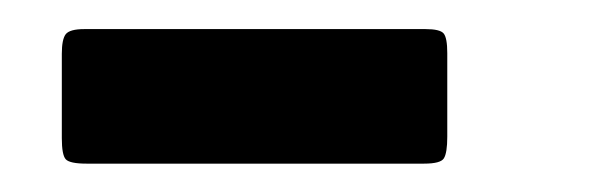

<svg xmlns="http://www.w3.org/2000/svg" viewBox="-20 -390 405 132"><path d="M38 -370H272.5Q282.5 -370 285 -367Q287.5 -364 287.5 -353.5V-296Q287.5 -285 285.2 -281.2Q283 -277.5 271.5 -277.5H39.5Q28 -277.5 25.2 -280.5Q22.5 -283.5 22.5 -295V-353Q22.5 -363 25.2 -366.5Q28 -370 38 -370Z"/></svg>

Font: Besley* Condensed
Style: Bold Italic
Weight: 700
Width: 3
Italic angle: -13°
Designer: Owen Earl
Foundry: indestructible type*
Version: Version 3.000; ttfautohint (v1.8.3)